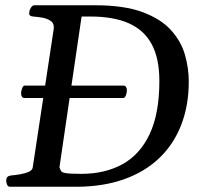

<svg xmlns="http://www.w3.org/2000/svg" viewBox="-20 -713 789 733"><path d="M452.6 -338.9H72.3Q66.4 -339.4 63.5 -344.5Q60.5 -349.6 60.5 -355.5Q60.5 -364.7 64 -374.5Q67.4 -384.3 72.3 -386.2H452.6Q458.5 -385.7 461.4 -380.6Q464.4 -375.5 464.4 -369.6Q464.4 -360.4 461.2 -350.8Q458 -341.3 452.6 -338.9ZM3.9 -24.9Q3.9 -41 21.5 -43Q37.6 -44.4 56.6 -47.6Q75.7 -50.8 89.8 -57.1Q104 -63.5 105 -74.2L185.1 -602.5Q187.5 -623.5 173.6 -633.1Q159.7 -642.6 140.4 -645.8Q121.1 -648.9 106.4 -649.9Q91.3 -651.4 91.3 -660.6Q91.3 -662.1 92.3 -668Q91.8 -673.3 97.7 -683.1Q103.5 -692.9 111.8 -692.9H342.8Q454.6 -692.9 524.9 -666.5Q595.2 -640.1 633.5 -597.2Q671.9 -554.2 686.3 -503.2Q700.7 -452.1 700.7 -402.3Q700.7 -310.5 671.9 -236.3Q643.1 -162.1 587.9 -109.4Q532.7 -56.6 452.6 -28.3Q372.6 0 270 0H18.1Q9.8 0 6.3 -9.8Q2.9 -19.5 3.9 -24.9ZM207 -74.7Q210 -65.4 213.4 -59.8Q216.8 -54.2 232.9 -51.8Q249 -49.3 290.5 -49.3Q380.9 -49.3 447.8 -86.2Q514.6 -123 551.5 -201.4Q588.4 -279.8 588.4 -403.8Q588.4 -490.7 558.8 -544.9Q529.3 -599.1 470.9 -624.5Q412.6 -649.9 325.7 -649.9H291.5Z"/></svg>

Font: Gelasio
Style: Italic
Weight: 400
Italic angle: -8.5°
Designer: Eben Sorkin
Foundry: Eben Sorkin
Version: Version 1.008